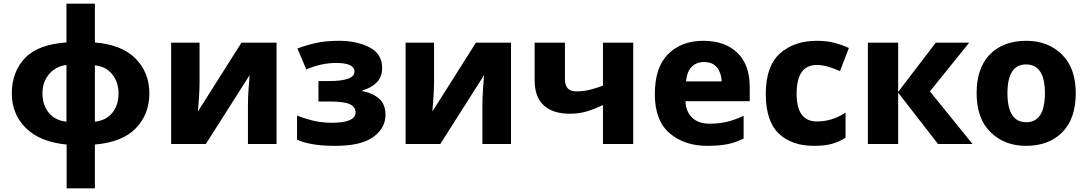

<svg xmlns="http://www.w3.org/2000/svg" viewBox="-20 -780 5891 1040"><path d="M494 -760H340V-550Q186 -540 115 -465Q44 -390 44 -274Q44 -162 120 -86.5Q196 -11 341 3V240H494V3Q644 -10 716.5 -86Q789 -162 789 -274Q789 -387 714.5 -462.5Q640 -538 494 -550ZM340 -428V-121Q279 -127 244.5 -169Q210 -211 210 -274Q210 -336 246 -378.5Q282 -421 340 -428ZM494 -426Q552 -421 587 -378.5Q622 -336 622 -274Q622 -210 588 -168.5Q554 -127 494 -121Z M1061 -549H907V0H1095L1332 -373Q1330 -347 1326.5 -299Q1323 -251 1323 -212V0H1478V-549H1288L1052 -176Q1054 -196 1057.5 -247.5Q1061 -299 1061 -333Z M1818 -559Q1746 -559 1693 -547.5Q1640 -536 1591 -517L1639 -404Q1720 -439 1802 -439Q1900 -439 1900 -392Q1900 -341 1762 -341H1705V-230H1768Q1844 -230 1875 -215.5Q1906 -201 1906 -172Q1906 -115 1778 -115Q1720 -115 1671.5 -127.5Q1623 -140 1589 -154V-23Q1626 -7 1676 1.5Q1726 10 1796 10Q1936 10 2002 -38Q2068 -86 2068 -158Q2068 -214 2034.5 -244.5Q2001 -275 1944 -286V-291Q1992 -304 2021 -334Q2050 -364 2050 -412Q2050 -489 1980.5 -524Q1911 -559 1818 -559Z M2331 -549H2177V0H2365L2602 -373Q2600 -347 2596.5 -299Q2593 -251 2593 -212V0H2748V-549H2558L2322 -176Q2324 -196 2327.5 -247.5Q2331 -299 2331 -333Z M3040 -549H2876V-345Q2876 -254 2925.5 -209Q2975 -164 3066 -164Q3122 -164 3167 -179Q3212 -194 3246 -211V0H3410V-549H3246V-316Q3209 -302 3173.5 -293.5Q3138 -285 3101 -285Q3040 -285 3040 -351Z M3790 -559Q3672 -559 3599.5 -487.5Q3527 -416 3527 -270Q3527 -127 3607 -58.5Q3687 10 3811 10Q3877 10 3922.5 0.5Q3968 -9 4008 -30V-153Q3962 -131 3919 -120.5Q3876 -110 3824 -110Q3763 -110 3729 -143Q3695 -176 3693 -232H4041V-309Q4041 -430 3973.5 -494.5Q3906 -559 3790 -559ZM3793 -444Q3841 -444 3864.5 -413.5Q3888 -383 3889 -339H3696Q3701 -393 3727 -418.5Q3753 -444 3793 -444Z M4390 10Q4447 10 4486.5 -1Q4526 -12 4560 -34V-170Q4487 -122 4405 -122Q4295 -122 4295 -272Q4295 -428 4404 -428Q4435 -428 4465 -419Q4495 -410 4530 -395L4578 -520Q4544 -536 4501.5 -547.5Q4459 -559 4404 -559Q4282 -559 4205 -490.5Q4128 -422 4128 -271Q4128 -125 4197.5 -57.5Q4267 10 4390 10Z M5049 -549H5230L5017 -285L5248 0H5061L4845 -278V0H4681V-549H4845V-282Z M5807 -275Q5807 -412 5731.5 -485.5Q5656 -559 5540 -559Q5414 -559 5342 -485.5Q5270 -412 5270 -275Q5270 -138 5345.5 -64Q5421 10 5537 10Q5662 10 5734.5 -64Q5807 -138 5807 -275ZM5437 -275Q5437 -431 5538 -431Q5640 -431 5640 -275Q5640 -118 5539 -118Q5437 -118 5437 -275Z"/></svg>

Font: Noto Sans UI Extra
Style: Regular
Weight: 800
Designer: Monotype Design Team
Foundry: Monotype Imaging Inc.
Version: Version 1.901